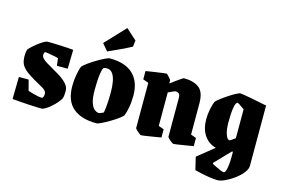

<svg xmlns="http://www.w3.org/2000/svg" viewBox="-110 -972 2087 1407"><g transform="rotate(15 933.5 -268.0)"><path d="M241 12Q229 12 201.5 11Q174 10 140 8Q106 6 73.5 3.5Q41 1 20 -1L23 -169H97L118 -89Q134 -84 155 -78Q176 -72 194.5 -68.5Q213 -65 223 -65Q231 -65 235 -76Q239 -87 239 -98Q239 -120 211 -137Q183 -154 137 -179Q90 -206 65 -228.5Q40 -251 31.5 -274.5Q23 -298 23 -326Q23 -339 24.5 -353Q26 -367 30 -379Q40 -391 57.5 -407Q75 -423 95 -438Q115 -453 132.5 -463Q150 -473 160 -473Q174 -473 200 -472.5Q226 -472 256 -470.5Q286 -469 313 -467.5Q340 -466 356 -464L353 -320H271L264 -376Q260 -378 246 -381Q232 -384 215 -387Q198 -390 184 -392.5Q170 -395 165 -395Q158 -395 155.5 -386.5Q153 -378 153 -373Q153 -357 167.5 -343Q182 -329 201.5 -318Q221 -307 234 -299Q264 -282 298.5 -261Q333 -240 357 -214.5Q381 -189 381 -158Q381 -145 379.5 -127Q378 -109 373 -98Q365 -85 349 -66Q333 -47 313 -29.5Q293 -12 274 0Q255 12 241 12Z M659 12Q544 12 481 -41Q418 -94 418 -207Q418 -251 426 -294.5Q434 -338 444 -360Q454 -372 480 -391Q506 -410 537 -428.5Q568 -447 594.5 -460Q621 -473 633 -473Q750 -473 809.5 -416Q869 -359 869 -254Q869 -204 861 -162Q853 -120 843 -97Q833 -85 808 -67Q783 -49 752.5 -31Q722 -13 696 -0.5Q670 12 659 12ZM659 -65Q662 -66 670 -69Q678 -72 685 -75.5Q692 -79 692 -79Q696 -102 699.5 -140Q703 -178 703 -239Q703 -279 696.5 -315Q690 -351 674 -374Q658 -397 629 -397Q624 -397 619 -396.5Q614 -396 608 -394Q598 -390 591 -343.5Q584 -297 584 -222Q584 -159 595.5 -125Q607 -91 624.5 -78Q642 -65 659 -65ZM599 -517 555 -569 698 -721 779 -648 773 -600Q750 -587 719 -572Q688 -557 656.5 -543Q625 -529 599 -517Z M998 12Q994 12 982.5 3.5Q971 -5 960.5 -15.5Q950 -26 950 -30V-373L908 -388V-451Q908 -451 929 -454.5Q950 -458 978.5 -462Q1007 -466 1031.5 -469.5Q1056 -473 1062 -473Q1065 -473 1074 -464Q1083 -455 1091.5 -445Q1100 -435 1100 -431V-408Q1117 -421 1137.5 -436Q1158 -451 1174.5 -462Q1191 -473 1194 -473Q1268 -473 1309.5 -441.5Q1351 -410 1351 -324V-88L1392 -73V-11Q1392 -11 1371.5 -7.5Q1351 -4 1323 0.5Q1295 5 1272 8.5Q1249 12 1244 12Q1240 12 1228 3.5Q1216 -5 1205.5 -15.5Q1195 -26 1195 -30V-322Q1195 -352 1182 -358.5Q1169 -365 1161 -365Q1157 -365 1140 -357.5Q1123 -350 1106 -342V-88L1147 -73V-11Q1147 -11 1126.5 -7.5Q1106 -4 1078.5 0.5Q1051 5 1027.5 8.5Q1004 12 998 12Z M1624 185Q1600 185 1566 180Q1532 175 1500.5 168Q1469 161 1449 156L1426 60L1551 -41Q1496 -55 1462.5 -103Q1429 -151 1429 -226Q1429 -264 1437 -303Q1445 -342 1455 -364Q1464 -375 1487.5 -393Q1511 -411 1539 -429.5Q1567 -448 1590.5 -460.5Q1614 -473 1624 -473Q1629 -473 1650.5 -469.5Q1672 -466 1701 -460.5Q1730 -455 1758.5 -449Q1787 -443 1806.5 -439.5Q1826 -436 1827 -436V22Q1827 47 1804.5 75.5Q1782 104 1748 129Q1714 154 1680.5 169.5Q1647 185 1624 185ZM1633 -120Q1637 -120 1647 -127Q1657 -134 1666 -140.5Q1675 -147 1675 -147V-367Q1672 -368 1659.5 -377Q1647 -386 1634.5 -394.5Q1622 -403 1617 -400Q1605 -394 1598.5 -354Q1592 -314 1592 -245Q1592 -189 1604.5 -154.5Q1617 -120 1633 -120ZM1654 117Q1662 117 1668 99Q1674 81 1677 54Q1680 27 1680 2V-44L1674 -47Q1658 -31 1635.5 -7.5Q1613 16 1592.5 37.5Q1572 59 1561 70V78Q1569 82 1587.5 91.5Q1606 101 1625.5 109Q1645 117 1654 117Z"/></g></svg>

Font: Grenze Gotisch Black
Style: Regular
Weight: 900
Designer: Renata Polastri
Foundry: Omnibus-Type
Version: Version 1.001